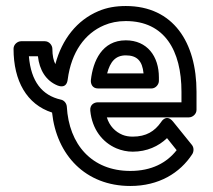

<svg xmlns="http://www.w3.org/2000/svg" viewBox="-20 -583 709 638"><path d="M583 -278V-243H305C294 -243 278 -236 280 -215C286 -154 320 -110 367 -90C384 -83 402 -79 421 -79C468 -79 507 -97 535 -124L567 -84C534 -42 484 -15 413 -15C285 -15 209 -103 202 -229C201 -240 193 -250 182 -252C120 -266 83 -312 76 -396H106C111 -351 132 -315 171 -299C174 -298 201 -286 205 -319C217 -410 262 -472 326 -499C347 -508 371 -513 398 -513C527 -513 583 -415 583 -278ZM398 -563C365 -563 335 -558 307 -546C236 -516 186 -453 164 -370C158 -381 154 -398 154 -421C154 -432 144 -446 129 -446H50C39 -446 25 -436 25 -421C25 -314 69 -236 153 -209C168 -68 264 35 413 35C508 35 578 -8 619 -71C624 -79 625 -92 618 -101L555 -179C533 -206 516 -179 515 -177C494 -147 466 -129 421 -129C408 -129 397 -131 387 -135C363 -145 344 -164 335 -193H608C619 -193 633 -203 633 -218V-278C633 -442 556 -563 398 -563ZM508 -326C508 -396 469 -449 398 -449C319 -449 289 -380 282 -317C281 -307 285 -289 306 -289H483C498 -289 508 -303 508 -314ZM457 -339H336C346 -378 364 -399 398 -399C435 -399 453 -381 457 -339Z"/></svg>

Font: Asimov
Style: NarOu
Weight: 500
Designer: Google
Version: Version 2.000980; 2014